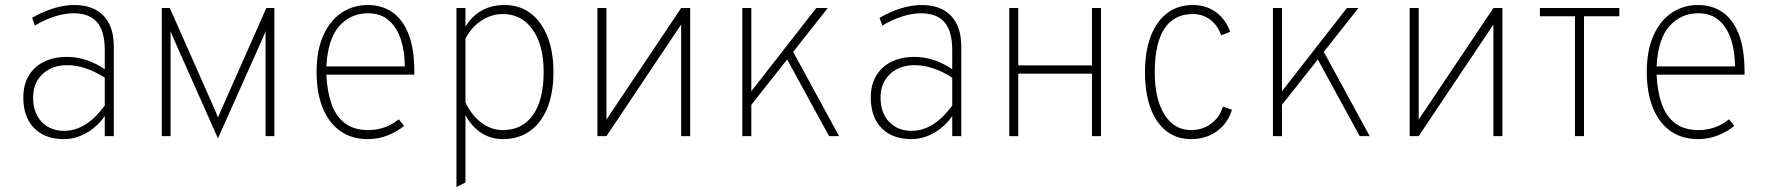

<svg xmlns="http://www.w3.org/2000/svg" viewBox="-20 -543 7043 766"><path d="M236 12Q159 12 116 -32Q73 -76 73 -154Q73 -204 94.2 -240.2Q115.5 -276.5 154.8 -296.2Q194 -316 248 -316Q285.5 -316 323 -304Q360.5 -292 398 -267V-343Q398 -418 367.5 -454Q337 -490 273 -490Q238.5 -490 198.2 -477.2Q158 -464.5 119 -441L108 -472Q151.5 -497 194.2 -510Q237 -523 276 -523Q352 -523 393 -480.2Q434 -437.5 434 -358V0H398V-80Q367.5 -36.5 324.2 -12.2Q281 12 236 12ZM236 -21Q280.5 -21 321 -46.5Q361.5 -72 398 -122V-233Q361.5 -257 323.2 -270Q285 -283 248 -283Q187.5 -283 149.8 -247.5Q112 -212 112 -154Q112 -93.5 146 -57.2Q180 -21 236 -21Z M849.5 9 673.5 -387Q670 -395.5 666.8 -403.2Q663.5 -411 660.5 -419Q660.5 -411 660.5 -403.2Q660.5 -395.5 660.5 -387V0H625.5V-511H657.5L834.5 -111Q838.5 -101.5 842.2 -92.8Q846 -84 849.5 -74Q853.5 -84 857.5 -92.8Q861.5 -101.5 865.5 -111L1042.5 -511H1074.5V0H1039.5V-387Q1039.5 -395.5 1039.5 -403.2Q1039.5 -411 1039.5 -419Q1036.5 -411 1033.5 -403.2Q1030.5 -395.5 1026.5 -387Z M1448 12Q1383 12 1337.2 -20.5Q1291.5 -53 1267.2 -113.2Q1243 -173.5 1243 -256Q1243 -341 1269.5 -400.8Q1296 -460.5 1342.2 -491.8Q1388.5 -523 1448 -523Q1502.5 -523 1544.2 -495Q1586 -467 1609.5 -408Q1633 -349 1633 -256Q1633 -253 1633 -250.5Q1633 -248 1633 -245H1282Q1285 -180 1302 -130.2Q1319 -80.5 1355 -52.2Q1391 -24 1451 -24Q1480.5 -24 1512 -34.2Q1543.5 -44.5 1571 -67L1592 -41Q1565 -18 1527.2 -3Q1489.5 12 1448 12ZM1282 -278H1595Q1595 -334 1580.2 -382.2Q1565.5 -430.5 1533 -460.2Q1500.5 -490 1448 -490Q1380 -490 1334 -439.5Q1288 -389 1282 -278Z M1801 203V-511H1837V-437Q1890 -523 1994 -523Q2053 -523 2096.5 -490.2Q2140 -457.5 2164 -397.5Q2188 -337.5 2188 -256Q2188 -172.5 2163.8 -112.5Q2139.5 -52.5 2094.2 -20.2Q2049 12 1986 12Q1938 12 1899.5 -13.2Q1861 -38.5 1837 -84V185ZM1986 -24Q2064 -24 2106.5 -84.5Q2149 -145 2149 -256Q2149 -362.5 2105 -424.8Q2061 -487 1986 -487Q1941 -487 1901 -461Q1861 -435 1837 -389V-134Q1862.5 -81.5 1901.5 -52.8Q1940.5 -24 1986 -24Z M2363.5 0V-511H2399.5V-66L2697.5 -511H2733.5V0H2697.5V-445L2399.5 0Z M2959.5 -102V-156L3236.5 -511H3282.5ZM2941.5 0V-511H2977.5V0ZM3287.5 0 3115.5 -315 3139.5 -345 3327.5 0Z M3617 12Q3540 12 3497 -32Q3454 -76 3454 -154Q3454 -204 3475.2 -240.2Q3496.5 -276.5 3535.8 -296.2Q3575 -316 3629 -316Q3666.5 -316 3704 -304Q3741.5 -292 3779 -267V-343Q3779 -418 3748.5 -454Q3718 -490 3654 -490Q3619.5 -490 3579.2 -477.2Q3539 -464.5 3500 -441L3489 -472Q3532.5 -497 3575.2 -510Q3618 -523 3657 -523Q3733 -523 3774 -480.2Q3815 -437.5 3815 -358V0H3779V-80Q3748.5 -36.5 3705.2 -12.2Q3662 12 3617 12ZM3617 -21Q3661.5 -21 3702 -46.5Q3742.5 -72 3779 -122V-233Q3742.5 -257 3704.2 -270Q3666 -283 3629 -283Q3568.5 -283 3530.8 -247.5Q3493 -212 3493 -154Q3493 -93.5 3527 -57.2Q3561 -21 3617 -21Z M4006.5 0V-511H4042.5V-282H4336.5V-511H4372.5V0H4336.5V-249H4042.5V0Z M4732 12Q4674.5 12 4633.2 -20.2Q4592 -52.5 4570 -112.2Q4548 -172 4548 -255Q4548 -338.5 4571 -398.5Q4594 -458.5 4636.8 -490.8Q4679.5 -523 4739 -523Q4791.5 -523 4830.5 -495Q4869.5 -467 4888 -416L4852 -402Q4838 -442.5 4808 -464.8Q4778 -487 4739 -487Q4664 -487 4625.5 -428.5Q4587 -370 4587 -255Q4587 -148 4625.8 -86Q4664.5 -24 4732 -24Q4778 -24 4812.2 -49.8Q4846.5 -75.5 4859 -118L4895 -105Q4878.5 -51 4835 -19.5Q4791.5 12 4732 12Z M5076.5 -102V-156L5353.5 -511H5399.5ZM5058.5 0V-511H5094.5V0ZM5404.5 0 5232.5 -315 5256.5 -345 5444.5 0Z M5604 0V-511H5640V-66L5938 -511H5974V0H5938V-445L5640 0Z M6263.5 0V-478H6123.5V-511H6440.5V-478H6299.5V0Z M6755 12Q6690 12 6644.2 -20.5Q6598.5 -53 6574.2 -113.2Q6550 -173.5 6550 -256Q6550 -341 6576.5 -400.8Q6603 -460.5 6649.2 -491.8Q6695.5 -523 6755 -523Q6809.5 -523 6851.2 -495Q6893 -467 6916.5 -408Q6940 -349 6940 -256Q6940 -253 6940 -250.5Q6940 -248 6940 -245H6589Q6592 -180 6609 -130.2Q6626 -80.5 6662 -52.2Q6698 -24 6758 -24Q6787.5 -24 6819 -34.2Q6850.5 -44.5 6878 -67L6899 -41Q6872 -18 6834.2 -3Q6796.5 12 6755 12ZM6589 -278H6902Q6902 -334 6887.2 -382.2Q6872.5 -430.5 6840 -460.2Q6807.5 -490 6755 -490Q6687 -490 6641 -439.5Q6595 -389 6589 -278Z"/></svg>

Font: Overpass Thin
Style: Regular
Weight: 250
Designer: Delve Withrington, Dave Bailey, Thomas Jockin
Foundry: Delve Fonts LLC
Version: Version 4.000